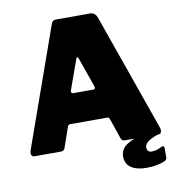

<svg xmlns="http://www.w3.org/2000/svg" viewBox="-97 -828 992 1088"><g transform="rotate(-10 399.5 -283.5)"><path d="M770 70Q778 70 778 84V136Q778 148 768 154Q753 162 723 168.5Q693 175 659 175Q603 175 570.5 153.5Q538 132 538 88Q538 61 555 40Q572 19 619 0H563Q546 0 541 -17L502 -132Q499 -139 496.5 -141.5Q494 -144 487 -144H275Q263 -144 260 -133L219 -15Q213 0 195 0H43Q35 0 30 -5.5Q25 -11 25 -21Q25 -28 28 -37L270 -719Q275 -732 281 -737Q287 -742 300 -742H497Q509 -742 518.5 -734.5Q528 -727 533 -715L773 -34Q775 -26 775 -22Q775 -13 771 -6.5Q767 0 759 0H753Q709 16 692.5 30Q676 44 676 60Q676 89 704 89Q719 89 731.5 85Q744 81 760 73Q766 70 770 70ZM448 -324Q448 -326 446 -334L386 -505Q384 -510 380 -510Q376 -510 374 -505L313 -335Q311 -331 311 -325Q311 -314 323 -314H437Q448 -314 448 -324Z"/></g></svg>

Font: Libre Franklin Black
Style: Regular
Weight: 900
Designer: Pablo Impallari, Rodrigo Fuenzalida
Foundry: Impallari Type
Version: Version 1.002; ttfautohint (v1.5)